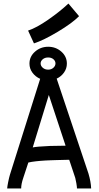

<svg xmlns="http://www.w3.org/2000/svg" viewBox="-20 -1065 558 1085"><path d="M138.7 -892.1Q187 -908.2 252.9 -954.1Q318.8 -1000 366.7 -1044.9L426.8 -973.6Q387.2 -933.6 306.6 -885.5Q226.1 -837.4 171.9 -819.8ZM350.6 -241.7 255.9 -528.3 165 -231.9Q186.5 -236.8 262.2 -240.2ZM209.5 -706.5Q209.5 -692.9 221.7 -682.1Q233.9 -671.4 252 -671.4Q270 -671.4 281.7 -682.1Q293.5 -692.9 293.5 -706.5Q293.5 -720.2 282 -730.2Q270.5 -740.2 252 -740.2Q233.4 -740.2 221.4 -730Q209.5 -719.7 209.5 -706.5ZM146.5 -705.6Q146.5 -745.6 178 -773.2Q209.5 -800.8 252.4 -800.8Q295.4 -800.8 326.7 -773.2Q357.9 -745.6 357.9 -705.6Q357.9 -678.2 342 -655.5Q326.2 -632.8 300.3 -620.6L480 -84Q493.7 -37.6 495.1 0H415Q415 -8.3 411.6 -29.1Q408.2 -49.8 405.3 -59.6L371.1 -162.1Q366.2 -162.1 347.2 -161.6Q328.1 -161.1 320.1 -160.9Q312 -160.6 293.2 -160.2Q274.4 -159.7 263.9 -159.2Q253.4 -158.7 236.6 -158Q219.7 -157.2 208.3 -156Q196.8 -154.8 183.6 -153.6Q170.4 -152.3 159.7 -150.4Q148.9 -148.4 140.1 -146.5L111.3 -59.1Q99.6 -24.9 99.6 0H20.5Q21 -10.3 26.1 -35.9Q31.2 -61.5 36.1 -77.6L207 -619.6Q180.2 -631.3 163.3 -654.3Q146.5 -677.2 146.5 -705.6Z"/></svg>

Font: FantasqueSansM Nerd Font
Style: Regular
Weight: 400
Monospace: yes
Designer: Jany Belluz
Version: Version 1.8.0 ; ttfautohint (v1.8.2);Nerd Fonts 3.4.0